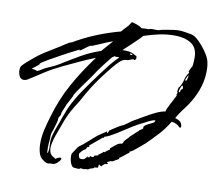

<svg xmlns="http://www.w3.org/2000/svg" viewBox="-89 -909 1176 1040"><g transform="rotate(10 499.0 -388.5)"><path d="M239 28Q236 28 230 26Q225 23 220 21Q194 7 186.5 -18.5Q179 -44 179 -71Q179 -109 187.5 -146.5Q196 -184 207 -220Q236 -322 284.5 -409.5Q333 -497 396 -581Q353 -564 311 -544.5Q269 -525 227 -505Q204 -494 181.5 -482Q159 -470 137 -456L77 -417Q73 -415 70 -413Q67 -411 64 -409L50 -400Q38 -395 32 -395Q14 -395 6.5 -411Q-1 -427 -1 -443Q-1 -448 0 -455Q1 -462 5 -467Q11 -475 27.5 -490Q44 -505 52 -511Q85 -540 121 -562.5Q157 -585 195 -608Q206 -616 217.5 -623Q229 -630 241 -637Q245 -639 247 -639Q248 -639 252 -641Q258 -643 264 -647Q267 -649 270 -651Q273 -653 276 -654Q330 -684 387.5 -706.5Q445 -729 505 -745Q517 -760 531 -774Q538 -781 543.5 -789Q549 -797 554 -805Q568 -802 584 -796.5Q600 -791 611 -782Q616 -782 621 -782Q626 -782 631 -783H651Q660 -788 675 -787Q683 -786 689.5 -786.5Q696 -787 700 -787H704Q714 -791 735.5 -795Q757 -799 779 -802Q801 -805 811 -805Q826 -805 846.5 -802Q867 -799 882 -796Q901 -792 923.5 -770.5Q946 -749 964.5 -723Q983 -697 990 -678Q995 -664 997 -648Q999 -632 999 -616Q999 -559 978.5 -505.5Q958 -452 925 -407Q911 -389 898.5 -371.5Q886 -354 875 -334Q875 -334 881 -332Q897 -327 906 -318Q915 -309 915 -291Q915 -285 911 -289L908 -287L907 -288Q896 -299 886 -304Q876 -309 860 -311Q834 -268 803.5 -235Q773 -202 737 -167H736Q729 -161 713.5 -147.5Q698 -134 683.5 -123Q669 -112 663 -113V-111Q663 -110 664 -109V-107Q662 -106 651 -97Q640 -88 629.5 -79.5Q619 -71 616 -71L613 -62L577 -42L575 -45H574L553 -35V-33Q555 -31 557 -31Q559 -29 559 -28V-27Q558 -26 558 -25L541 -22V-21L528 -10L527 -6L512 -15L510 3L489 6L488 10Q480 12 472.5 14.5Q465 17 459 22H456Q453 22 450 22Q447 22 444 23Q441 24 438 24Q435 24 432 25L431 23L430 24L415 23L411 28L393 27H394L382 26Q373 25 367 14.5Q361 4 358 -10Q355 -24 355 -33Q355 -41 356 -44Q356 -46 362.5 -56Q369 -66 376 -76.5Q383 -87 384 -88Q388 -92 392 -95Q396 -98 400 -101Q408 -106 415 -113Q425 -121 435 -130Q445 -139 455 -148Q473 -165 496 -180L525 -199V-194Q525 -190 527 -190Q529 -190 532 -197Q535 -204 535 -206L543 -210V-211L577 -233Q585 -238 593.5 -242.5Q602 -247 611 -250Q611 -253 615 -254Q617 -255 619 -257Q621 -257 628 -262.5Q635 -268 643 -274Q651 -280 654 -281Q679 -295 708.5 -312.5Q738 -330 766.5 -343.5Q795 -357 817 -360Q819 -373 831 -395Q843 -417 850 -431Q851 -433 852.5 -437Q854 -441 857 -445Q862 -455 862 -455L860 -462Q861 -463 863 -467Q864 -468 864 -471Q864 -473 863 -473Q861 -473 861 -478Q861 -490 866 -503H868Q881 -521 887 -547Q891 -569 907 -588L903 -596Q904 -597 907 -604Q910 -611 913.5 -618Q917 -625 918 -625Q920 -632 921 -648Q922 -664 922 -673Q922 -729 886 -751.5Q850 -774 796 -774Q753 -774 710.5 -765Q668 -756 627 -742Q624 -737 610.5 -723.5Q597 -710 580 -694Q563 -678 548.5 -664.5Q534 -651 529 -646Q531 -647 534 -647Q537 -647 539 -647H549Q579 -647 605 -630Q612 -630 610 -625Q612 -624 611 -620L612 -618Q612 -615 609.5 -610Q607 -605 603 -605Q598 -605 597 -609H596L594 -607Q590 -607 579 -602.5Q568 -598 565 -598H560Q542 -598 522.5 -579Q503 -560 492 -546Q458 -505 428.5 -464Q399 -423 373 -377Q362 -356 350 -335.5Q338 -315 325 -295Q299 -253 283 -209Q275 -185 264 -157Q253 -129 245.5 -103Q238 -77 238 -57Q238 -46 241 -36Q244 -26 252 -19Q254 -17 256.5 -15Q259 -13 263 -11Q270 -10 272 -3Q277 -6 285.5 -10.5Q294 -15 301 -15Q306 -15 306 -10Q306 -3 298.5 5Q291 13 286 17Q276 25 266.5 25.5Q257 26 246 26Q244 28 239 28ZM93 -455H96L98 -457Q103 -458 110 -463Q121 -470 133 -476.5Q145 -483 158 -488Q184 -499 206 -512Q257 -544 309 -574Q361 -604 418 -623Q425 -631 431.5 -639Q438 -647 445 -654Q452 -662 458.5 -669.5Q465 -677 472 -685Q453 -679 435.5 -671.5Q418 -664 400 -656L373 -645L367 -642L363 -641H362Q354 -641 341.5 -632Q329 -623 317.5 -614Q306 -605 300 -605Q300 -606 300.5 -607Q301 -608 302 -610Q296 -607 277.5 -597.5Q259 -588 237.5 -577Q216 -566 199 -556Q190 -551 174 -542Q158 -533 141 -523.5Q124 -514 112.5 -506Q101 -498 101 -495L102 -494Q102 -493 93 -485.5Q84 -478 74.5 -471Q65 -464 63 -463Q64 -463 71.5 -461.5Q79 -460 86 -458.5Q93 -457 93 -455ZM581 -629Q586 -629 589 -632Q588 -632 583 -635Q577 -638 575 -638V-633Q574 -633 574 -632Q574 -631 577 -630Q580 -629 581 -629ZM224 -49Q224 -17 229 -31.5Q234 -46 231 -83Q230 -106 238 -133Q246 -160 254 -181Q259 -194 264 -207Q269 -220 273 -233Q278 -246 283 -259Q288 -272 293 -285Q319 -340 355.5 -393Q392 -446 428 -494Q439 -508 450 -523Q461 -538 472 -552Q483 -566 495 -579Q507 -592 520 -605L512 -606Q510 -605 503 -605Q501 -605 498.5 -605.5Q496 -606 493 -607Q487 -605 489 -603Q489 -601 482 -600Q471 -586 460 -572Q449 -558 438 -544Q416 -516 396 -484Q393 -479 379.5 -460.5Q366 -442 350 -420Q334 -398 322 -379.5Q310 -361 310 -356Q310 -355 303.5 -343Q297 -331 291 -319Q285 -307 284 -307Q282 -300 278.5 -292.5Q275 -285 271 -275Q262 -256 262 -243L252 -226Q252 -209 248 -197Q246 -190 244 -183.5Q242 -177 240 -170Q239 -166 237 -160.5Q235 -155 233 -148Q227 -135 227 -125Q227 -118 227 -110.5Q227 -103 226 -96Q225 -89 224.5 -81.5Q224 -74 224 -67V-63Q223 -61 223 -58Q223 -55 224 -54ZM896 -542Q900 -542 903 -552Q906 -562 906 -565V-576L899 -563Q896 -558 894.5 -553Q893 -548 893 -547Q893 -545 896 -543ZM872 -475Q872 -476 873 -476Q874 -476 875 -477Q876 -482 879 -489Q882 -496 887 -495Q888 -496 888 -502Q888 -504 887 -508Q886 -512 883 -513V-514Q879 -514 874 -499Q869 -484 869 -480Q869 -475 872 -475ZM414 -27Q422 -27 429 -30Q434 -35 437.5 -39Q441 -43 445 -48Q445 -48 445 -47.5Q445 -47 446 -46Q446 -44 444 -42L457 -45L455 -52Q457 -51 462.5 -49.5Q468 -48 470 -48Q470 -48 476 -50V-51L480 -58L499 -62Q501 -64 499 -64Q497 -64 498 -65L521 -82H523L522 -86H526Q527 -85 530 -85H531V-86L542 -95V-96L545 -94V-98Q550 -100 554 -102.5Q558 -105 556 -111L583 -134Q599 -147 614 -147Q617 -147 618 -150Q619 -152 621 -154Q621 -161 632 -172L648 -188V-190L692 -231L691 -229L692 -228V-230L697 -237L698 -236L714 -248V-258Q721 -268 734.5 -274.5Q748 -281 760 -287Q772 -293 772 -303H770Q761 -303 744.5 -295.5Q728 -288 720 -283Q703 -275 687 -266.5Q671 -258 655 -248Q645 -242 624.5 -228.5Q604 -215 581.5 -201Q559 -187 540.5 -177.5Q522 -168 515 -169L516 -167L513 -163L511 -160Q510 -160 507 -163V-161Q499 -154 491 -147.5Q483 -141 475 -134L442 -107L444 -100L433 -96Q433 -94 431 -90Q430 -88 428.5 -86.5Q427 -85 426 -83Q416 -78 409 -70.5Q402 -63 396 -54V-52Q396 -42 399.5 -34.5Q403 -27 414 -27Z"/></g></svg>

Font: Water Brush
Style: Regular
Weight: 400
Designer: Robert E. Leuschke
Foundry: Robert E. Leuschke
Version: Version 1.010; ttfautohint (v1.8.4.7-5d5b)